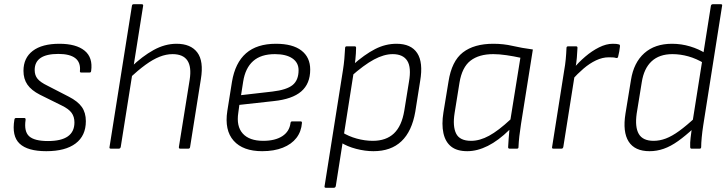

<svg xmlns="http://www.w3.org/2000/svg" viewBox="-20 -703 3440 908"><path d="M199 12Q111 12 73 -23.5Q35 -59 48 -137Q49 -145 56 -145H95Q102 -145 101 -136Q93 -81 118 -58.5Q143 -36 207 -36Q332 -36 332 -124Q332 -151 318.5 -169.5Q305 -188 272 -204L169 -255Q128 -276 109.5 -303Q91 -330 91 -368Q91 -429 135 -462.5Q179 -496 261 -496Q340 -496 380 -463.5Q420 -431 411 -367Q410 -360 404 -360H364Q357 -360 358 -367Q362 -408 336 -428Q310 -448 256 -448Q144 -448 144 -372Q144 -347 157.5 -330.5Q171 -314 204 -298L305 -246Q348 -224 367 -197Q386 -170 386 -130Q386 -61 337.5 -24.5Q289 12 199 12Z M504 0Q496 0 498 -8L604 -676Q605 -683 612 -683H650Q658 -683 657 -676L551 -8Q549 0 542 0ZM832 0Q825 0 826 -8L877 -326Q896 -447 796 -447Q766 -447 734.5 -434.5Q703 -422 668 -396.5Q633 -371 591 -332L599 -385Q653 -437 706.5 -466.5Q760 -496 815 -496Q882 -496 913 -455Q944 -414 930 -329L879 -8Q878 0 871 0Z M1220 12Q1129 12 1085 -37.5Q1041 -87 1055 -178L1077 -316Q1092 -406 1143.5 -451Q1195 -496 1285 -496Q1364 -496 1405.5 -464Q1447 -432 1447 -374Q1447 -307 1404.5 -270.5Q1362 -234 1275 -225L1112 -207L1107 -170Q1097 -106 1128 -71.5Q1159 -37 1225 -37Q1281 -37 1315 -59Q1349 -81 1354 -122Q1355 -129 1362 -129H1402Q1408 -129 1408 -122Q1405 -81 1382 -51Q1359 -21 1317.5 -4.5Q1276 12 1220 12ZM1120 -253 1268 -270Q1336 -278 1364 -301Q1392 -324 1392 -371Q1392 -407 1362.5 -427Q1333 -447 1280 -447Q1214 -447 1177 -414Q1140 -381 1130 -317Z M1746 12Q1707 12 1664.5 1Q1622 -10 1591 -30L1597 -78Q1629 -58 1667.5 -47.5Q1706 -37 1743 -37Q1806 -37 1843 -72Q1880 -107 1892 -180L1914 -316Q1926 -384 1906 -415.5Q1886 -447 1837 -447Q1796 -447 1748.5 -421.5Q1701 -396 1638 -340L1646 -394Q1705 -446 1754 -471Q1803 -496 1855 -496Q1924 -496 1953 -452Q1982 -408 1967 -320L1944 -175Q1928 -82 1878.5 -35Q1829 12 1746 12ZM1521 185Q1513 185 1515 177L1602 -372Q1606 -397 1608.5 -424.5Q1611 -452 1612 -476Q1612 -484 1620 -484H1657Q1664 -484 1664 -477Q1664 -465 1663 -450Q1662 -435 1660.5 -420Q1659 -405 1657 -394L1653 -363L1568 177Q1566 185 1559 185Z M2190 12Q2141 12 2113.5 -10Q2086 -32 2077 -73.5Q2068 -115 2077 -171L2101 -317Q2116 -414 2169 -455Q2222 -496 2313 -496Q2361 -496 2404 -486Q2447 -476 2500 -469L2444 -117Q2439 -85 2436 -58.5Q2433 -32 2432 -7Q2432 0 2425 0H2390Q2383 0 2383 -7Q2384 -26 2385.5 -47Q2387 -68 2389 -89Q2337 -38 2287 -13Q2237 12 2190 12ZM2208 -37Q2249 -37 2293 -61Q2337 -85 2394 -138L2441 -430Q2409 -437 2375 -442Q2341 -447 2313 -447Q2245 -447 2205 -416Q2165 -385 2153 -312L2130 -169Q2120 -106 2137 -71.5Q2154 -37 2208 -37Z M2597 0Q2589 0 2591 -8L2648 -369Q2653 -396 2655.5 -423Q2658 -450 2659 -476Q2659 -484 2667 -484H2704Q2711 -484 2711 -477Q2710 -456 2708 -430.5Q2706 -405 2701 -380L2698 -349L2644 -8Q2643 -4 2641 -2Q2639 0 2635 0ZM2684 -324 2692 -379Q2716 -408 2747.5 -435Q2779 -462 2813 -479Q2847 -496 2878 -496Q2899 -496 2907 -493Q2911 -492 2911.5 -489.5Q2912 -487 2912 -484Q2911 -472 2908.5 -459Q2906 -446 2903 -434Q2901 -427 2893 -429Q2887 -431 2879 -431.5Q2871 -432 2859 -432Q2829 -432 2798.5 -417.5Q2768 -403 2739.5 -378.5Q2711 -354 2684 -324Z M3052 12Q2982 12 2953 -33.5Q2924 -79 2938 -166L2964 -325Q2977 -407 3027 -451.5Q3077 -496 3158 -496Q3202 -496 3243.5 -483.5Q3285 -471 3316 -451L3311 -403Q3273 -426 3235 -436.5Q3197 -447 3160 -447Q3098 -447 3061.5 -413Q3025 -379 3015 -314L2991 -166Q2982 -102 3001 -69.5Q3020 -37 3071 -37Q3100 -37 3129 -48Q3158 -59 3192.5 -84Q3227 -109 3271 -150L3262 -98Q3222 -61 3187 -36Q3152 -11 3119 0.5Q3086 12 3052 12ZM3250 0Q3244 0 3244 -8Q3243 -27 3246 -52Q3249 -77 3252 -98L3255 -126L3342 -676Q3344 -683 3351 -683H3389Q3397 -683 3395 -676L3306 -112Q3301 -80 3298.5 -52.5Q3296 -25 3296 -8Q3296 0 3289 0Z"/></svg>

Font: Sofia Sans Light
Style: Italic
Weight: 300
Italic angle: -9°
Version: Version 4.100-B